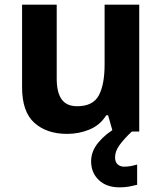

<svg xmlns="http://www.w3.org/2000/svg" viewBox="-20 -566 697 826"><path d="M579 -546V0H465L445 -70H437Q411 -28 365.5 -9Q320 10 269 10Q181 10 128 -37.5Q75 -85 75 -190V-546H224V-227Q224 -169 245 -139Q266 -109 312 -109Q380 -109 405 -155.5Q430 -202 430 -289V-546ZM475 111Q475 131 486 141Q497 151 514 151Q530 151 545 148Q560 145 570 142V229Q554 233 536 236.5Q518 240 494 240Q438 240 405 208.5Q372 177 372 128Q372 84 404 46Q436 8 482 -17L547 0Q513 32 494 58.5Q475 85 475 111Z"/></svg>

Font: Noto Sans Devanagari UI
Style: Bold
Weight: 700
Designer: Jelle Bosma - Monotype Design Team
Foundry: Monotype Imaging Inc.
Version: Version 2.004; ttfautohint (v1.8.4.7-5d5b)